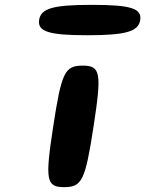

<svg xmlns="http://www.w3.org/2000/svg" viewBox="-20 -820 598 790"><path d="M199 -300C165 -79 170 -50 244 -50C318 -50 331 -79 365 -300C399 -521 394 -550 320 -550C246 -550 233 -521 199 -300ZM141 -738C134 -690 181 -675 339 -675C497 -675 550 -690 557 -738C564 -786 516 -800 358 -800C200 -800 148 -786 141 -738Z"/></svg>

Font: Hussar Skorodowane
Style: Ky
Weight: 700
Foundry: Cannot Into Space Fonts
Version: Version 0.892